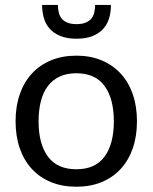

<svg xmlns="http://www.w3.org/2000/svg" viewBox="-20 -736 607 764"><path d="M284 -514.5Q339.5 -514.5 384 -496Q428.5 -477.5 460 -443.5Q491.5 -409.5 508.2 -361.2Q525 -313 525 -253.5Q525 -193.5 508.2 -145.5Q491.5 -97.5 460 -63.5Q428.5 -29.5 384 -11.2Q339.5 7 284 7Q228 7 183.2 -11.2Q138.5 -29.5 107 -63.5Q75.5 -97.5 58.8 -145.5Q42 -193.5 42 -253.5Q42 -313 58.8 -361.2Q75.5 -409.5 107 -443.5Q138.5 -477.5 183.2 -496Q228 -514.5 284 -514.5ZM284 -62.5Q359 -62.5 396 -112.8Q433 -163 433 -253Q433 -343.5 396 -394Q359 -444.5 284 -444.5Q246 -444.5 217.8 -431.5Q189.5 -418.5 170.8 -394Q152 -369.5 142.8 -333.8Q133.5 -298 133.5 -253Q133.5 -163 170.8 -112.8Q208 -62.5 284 -62.5ZM284.5 -582Q246 -582 220 -592.8Q194 -603.5 177.8 -621.8Q161.5 -640 154.5 -664.5Q147.5 -689 147.5 -716.5H210.5Q210.5 -700 214 -685.8Q217.5 -671.5 226 -661.5Q234.5 -651.5 248.8 -645.8Q263 -640 284.5 -640Q306 -640 320.2 -645.8Q334.5 -651.5 343 -661.5Q351.5 -671.5 355 -685.8Q358.5 -700 358.5 -716.5H421.5Q421.5 -689 414.5 -664.5Q407.5 -640 391.2 -621.8Q375 -603.5 348.8 -592.8Q322.5 -582 284.5 -582Z"/></svg>

Font: Lato 2
Style: Regular
Weight: 400
Designer: Lukasz Dziedzic with Adam Twardoch and Botio Nikoltchev
Foundry: tyPoland Lukasz Dziedzic
Version: Version 2.015; 2015-08-06; http://www.latofonts.com/